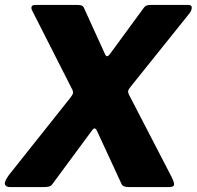

<svg xmlns="http://www.w3.org/2000/svg" viewBox="-29 -762 801 782"><path d="M670 -41Q683 -15 679.5 -7.5Q676 0 658 0H497Q484 0 476 -3Q468 -6 464 -17L366 -229Q361 -239 356 -239Q351 -239 343 -227L185 -13Q179 -4 169.5 -2Q160 0 147 0H13Q-6 0 -9 -11.5Q-12 -23 8 -50L256 -362Q265 -373 267.5 -379.5Q270 -386 266 -396L102 -719Q97 -729 100 -735.5Q103 -742 116 -742H284Q299 -742 305.5 -738.5Q312 -735 316 -723L399 -541Q406 -525 418 -541L555 -728Q562 -738 569 -740Q576 -742 590 -742H737Q753 -742 752 -730Q751 -718 743 -708L504 -410Q494 -398 493 -391.5Q492 -385 496 -377L670 -41Z"/></svg>

Font: Libre Franklin ExtraBold
Style: Italic
Weight: 800
Italic angle: -8°
Designer: Pablo Impallari, Rodrigo Fuenzalida, Nhung Nguyen
Foundry: Impallari Type
Version: Version 3.000